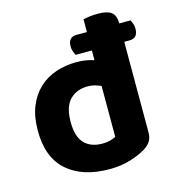

<svg xmlns="http://www.w3.org/2000/svg" viewBox="-105 -772 795 876"><g transform="rotate(-15 292.5 -334.5)"><path d="M520 -101Q520 -77 510 -60.5Q500 -44 478 -30Q450 -13 406 1Q362 15 305 15Q179 15 106.5 -48.5Q34 -112 34 -239Q34 -305 53.5 -353Q73 -401 107 -433Q141 -465 187 -480.5Q233 -496 286 -496Q309 -496 329.5 -492.5Q350 -489 367 -483V-529H290Q286 -537 282 -548Q278 -559 278 -572Q278 -595 288.5 -605.5Q299 -616 317 -616H367V-676Q378 -679 396 -681.5Q414 -684 436 -684Q480 -684 499.5 -669.5Q519 -655 520 -616H573Q576 -610 580.5 -599Q585 -588 585 -574Q585 -529 545 -529H520ZM368 -361Q355 -367 339.5 -371.5Q324 -376 307 -376Q253 -376 221 -343Q189 -310 189 -238Q189 -169 219.5 -137.5Q250 -106 304 -106Q325 -106 341.5 -110.5Q358 -115 368 -121Z"/></g></svg>

Font: Baloo Tammudu 2
Style: Bold
Weight: 700
Designer: Maithili Shingre, Omkar Shende and Ek Type
Foundry: Ek Type
Version: Version 1.640;hotconv 1.0.111;makeotfexe 2.5.65597; ttfautoh